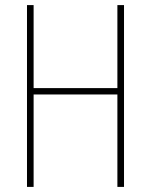

<svg xmlns="http://www.w3.org/2000/svg" viewBox="-20 -734 592 754"><path d="M467 0H441V-363H112V0H86V-714H112V-388H441V-714H467Z"/></svg>

Font: Noto Sans Lao Looped Condensed Thin
Style: Regular
Weight: 100
Width: 3
Designer: Mark Frömberg, Ben Mitchell
Foundry: The Fontpad Ltd
Version: Version 1.002; ttfautohint (v1.8.4.7-5d5b)